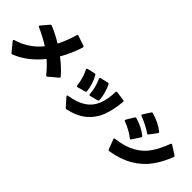

<svg xmlns="http://www.w3.org/2000/svg" viewBox="96 -1772 2778 2778"><g transform="rotate(45 1485.0 -382.5)"><path d="M195 50Q187 50 179 41L70 -93Q64 -101 64 -106Q64 -116 77 -119Q305 -186 452 -368Q339 -441 196 -504Q185 -508 185 -518Q185 -525 190 -530L286 -643Q294 -652 303 -652Q306 -652 312 -650Q427 -605 555 -526Q621 -651 665 -808Q668 -822 681 -822L689 -820L842 -768Q854 -764 854 -751Q854 -747 852 -739Q798 -570 711 -419Q840 -322 924 -222Q930 -216 930 -209Q930 -201 922 -195L789 -83Q784 -78 776 -78Q767 -78 762 -86Q688 -180 600 -256Q428 -41 204 48Q198 50 195 50Z M1417 -322Q1404 -322 1402 -339Q1399 -399 1382 -465.5Q1365 -532 1338 -589Q1335 -595 1335 -599Q1335 -610 1349 -613L1470 -641Q1472 -642 1477 -642Q1488 -642 1494 -630Q1522 -571 1540.5 -504.5Q1559 -438 1562 -376V-374Q1562 -360 1546 -355L1424 -323Q1422 -322 1417 -322ZM1315 57Q1305 57 1296 48L1188 -74Q1182 -82 1182 -87Q1182 -96 1197 -99Q1355 -124 1451 -185.5Q1547 -247 1593 -353Q1639 -459 1644 -622Q1644 -632 1649.5 -636.5Q1655 -641 1665 -639L1806 -619Q1824 -616 1822 -598Q1806 -420 1757 -291.5Q1708 -163 1603 -73.5Q1498 16 1321 56ZM1199 -283Q1186 -283 1184 -299Q1169 -437 1111 -550Q1108 -556 1108 -560Q1108 -571 1122 -574L1238 -601Q1241 -602 1246 -602Q1256 -602 1262 -592Q1294 -538 1315 -473Q1336 -408 1344 -340V-337Q1344 -323 1329 -318L1206 -284Z M2156 -644Q2143 -649 2143 -658Q2143 -661 2147 -669L2218 -779Q2227 -794 2242 -789Q2391 -747 2496 -664Q2504 -658 2504 -650Q2504 -644 2499 -637L2416 -527Q2410 -518 2401 -518Q2396 -518 2389 -523Q2346 -555 2282.5 -587.5Q2219 -620 2156 -644ZM2180 46Q2165 46 2161 33L2104 -118Q2102 -124 2102 -126Q2102 -137 2118 -140Q2302 -162 2419.5 -228.5Q2537 -295 2608 -397.5Q2679 -500 2737 -655Q2742 -667 2751 -667Q2758 -667 2763 -663L2895 -579Q2909 -570 2905 -557Q2844 -394 2754 -272.5Q2664 -151 2524 -68.5Q2384 14 2185 46ZM2040 -419Q2027 -423 2027 -434Q2027 -438 2030 -444L2100 -560Q2109 -574 2125 -570Q2188 -553 2253.5 -520Q2319 -487 2366 -448Q2373 -442 2373 -434Q2373 -427 2369 -422L2290 -300Q2284 -291 2276 -291Q2268 -291 2263 -296Q2221 -331 2160 -364.5Q2099 -398 2040 -419Z"/></g></svg>

Font: LINE Seed JP_TTF ExtraBold
Style: Regular
Weight: 800
Designer: LY Corporation & Fontrix & Fontworks
Version: Version 1.015